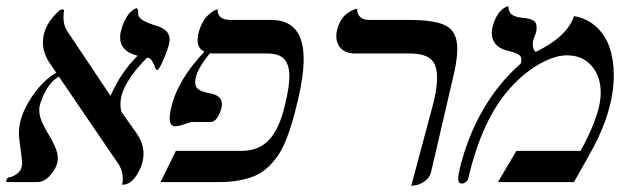

<svg xmlns="http://www.w3.org/2000/svg" viewBox="-52 -585 2035 617"><path d="M493.2 -456.1Q493.2 -441.4 476.3 -400.6Q459.5 -359.9 453.1 -359.9Q449.2 -359.9 446 -369.4Q442.9 -378.9 436.8 -388.9Q430.7 -398.9 420.9 -399.9Q335 -314 335 -250Q335 -237.8 337.9 -226.1L388.2 -154.8Q409.2 -123.5 409.2 -89.8Q409.2 -59.1 388.9 -25.1Q368.7 8.8 340.8 8.8Q342.8 -4.9 342.8 -8.8Q342.8 -33.2 331.1 -54.2L137.2 -338.9Q112.8 -324.7 97.4 -297.6Q82 -270.5 75.2 -244.1Q74.2 -239.3 74.2 -230Q74.2 -212.9 83.5 -191.7Q92.8 -170.4 104 -153.1Q115.2 -135.7 124.5 -114.5Q133.8 -93.3 133.8 -76.2Q133.8 -51.8 113 -25.9Q92.3 0 68.8 0H-30.8Q-32.2 -1.5 -32.2 -2.9Q-32.2 -6.8 -29.3 -10.7Q-26.4 -14.6 -22.9 -15.1Q-10.7 -16.6 2.2 -26.1Q15.1 -35.6 17.1 -46.9Q19 -54.7 19 -61Q19 -73.2 13.9 -106.9Q8.8 -140.6 8.8 -158.2Q8.8 -209 45.9 -267.1Q83 -325.2 128.9 -351.1L106 -384.8Q85.9 -416.5 85.9 -449.2Q85.9 -505.4 142.1 -554.2H153.8Q151.9 -536.6 151.9 -528.8Q151.9 -503.9 164.1 -484.9L303.2 -276.9Q334.5 -350.1 390.1 -405.8Q334 -420.4 334 -463.9Q334 -476.1 335.9 -481.9Q340.3 -501 347.4 -516.1Q354.5 -531.2 361.1 -539.1Q367.7 -546.9 373.8 -551.8Q379.9 -556.6 383.8 -557.6L387.2 -559.1Q392.1 -554.2 392.1 -547.9V-540Q392.1 -531.7 401.9 -523.4Q411.6 -515.1 441.9 -504.9Q452.1 -502 459.2 -499.3Q466.3 -496.6 475.1 -491Q483.9 -485.4 488.5 -476.6Q493.2 -467.8 493.2 -456.1Z M863.8 -248Q877.9 -304.7 877.9 -340.8Q877.9 -376 861.8 -394.5Q845.7 -413.1 806.2 -413.1H641.1Q628.9 -413.1 623 -414.1Q585 -368.2 577.1 -335.9Q575.2 -324.2 575.2 -319.8Q575.2 -305.7 585.7 -297.9Q596.2 -290 623 -285.2Q661.1 -277.8 661.1 -251Q661.1 -233.9 650.1 -213.4Q639.2 -192.9 625 -192.9H568.8Q559.1 -192.9 540.5 -186Q522 -179.2 511.7 -179.2Q493.2 -179.2 493.2 -205.1Q493.2 -220.2 498 -237.8Q517.6 -327.1 605 -418.9Q583 -428.7 583 -456.1Q583 -461.4 585 -475.1Q589.8 -495.1 597.9 -510.5Q606 -525.9 614.3 -533.9Q622.6 -542 630.1 -547.1Q637.7 -552.2 642.1 -553.7L647 -555.2Q647 -521 688 -521H818.8Q923.8 -521 923.8 -396Q923.8 -340.3 905.8 -265.1Q896 -223.6 887.2 -193.1Q878.4 -162.6 866.5 -133.5Q854.5 -104.5 840.8 -84.5Q827.1 -64.5 808.8 -47.4Q790.5 -30.3 768.1 -20.5Q745.6 -10.7 717 -5.4Q688.5 0 652.8 0H463.9L513.2 -100.1H723.1Q780.3 -100.1 813.5 -136.5Q846.7 -172.9 863.8 -248Z M1269.5 12.2 1335.4 -233.9Q1352.5 -292.5 1352.5 -335.9Q1352.5 -377.9 1331.8 -395.5Q1311 -413.1 1264.6 -413.1H1089.4Q1060.1 -413.1 1044.4 -428.7Q1028.8 -444.3 1028.8 -469.2Q1028.8 -480 1030.8 -486.8Q1034.7 -504.4 1042.7 -518.1Q1050.8 -531.7 1059.8 -538.8Q1068.8 -545.9 1076.9 -550.3Q1085 -554.7 1090.3 -555.7L1095.7 -557.1Q1095.7 -521 1135.7 -521H1261.7Q1347.7 -521 1382.6 -501.5Q1417.5 -481.9 1417.5 -428.2Q1417.5 -394 1405.8 -344.2L1333.5 -33.2Q1329.6 -14.6 1313.5 -3.2Q1297.4 8.3 1283.7 10.3Z M1792.5 -533.2Q1835.4 -525.9 1864.7 -498.3Q1894 -470.7 1907.2 -431.4Q1920.4 -392.1 1920.4 -342.8Q1920.4 -224.1 1839.4 -83L1792.5 0H1548.3L1607.4 -100.1H1813.5Q1839.4 -145.5 1858.9 -196.5Q1878.4 -247.6 1878.4 -287.1Q1878.4 -339.8 1849.1 -373.5Q1819.8 -407.2 1769.5 -407.2Q1730.5 -407.2 1680.4 -378.7Q1630.4 -350.1 1587.4 -301.8Q1496.6 -201.7 1452.1 -8.8Q1451.2 -4.9 1444.8 0Q1438.5 4.9 1432.1 4.9Q1420.4 4.9 1420.4 -11.2Q1420.4 -21.5 1425.3 -42Q1449.7 -144.5 1500 -231.7Q1550.3 -318.8 1621.6 -380.9Q1623.5 -388.7 1623.5 -393.1Q1623.5 -404.8 1613.3 -410.6Q1603 -416.5 1576.2 -422.9Q1552.7 -428.7 1540.5 -443.6Q1528.3 -458.5 1528.3 -479Q1528.3 -485.4 1530.3 -497.1Q1534.7 -514.6 1541.5 -528.1Q1548.3 -541.5 1554.9 -548.3Q1561.5 -555.2 1567.6 -559.1Q1573.7 -563 1577.6 -564L1581.5 -564.9Q1582 -554.2 1585.9 -546.6Q1589.8 -539.1 1597.4 -535.4Q1605 -531.7 1611.3 -530.3Q1617.7 -528.8 1626.5 -527.8Q1637.2 -526.9 1643.3 -525.6Q1649.4 -524.4 1657.2 -521.5Q1665 -518.6 1668.7 -512.5Q1672.4 -506.3 1672.4 -497.1Q1672.4 -488.8 1671.4 -484.9Q1669.4 -476.1 1666 -467.8Q1662.6 -459.5 1661.1 -453.1Q1660.2 -450.2 1660.2 -442.9Q1660.2 -425.8 1669.4 -418Q1771.5 -467.8 1792.5 -533.2Z"/></svg>

Font: Common Serif
Style: Italic
Weight: 400
Italic angle: -12°
Designer: Philipp H. Poll, Khaled Hosny
Foundry: Stefan Peev, Context Ltd.
Version: Version 1.026